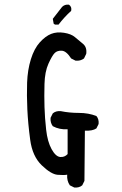

<svg xmlns="http://www.w3.org/2000/svg" viewBox="-20 -837 540 847"><path d="M307.6 -9.8 288.1 -19.5Q274.4 -39.1 276.4 -66.4Q262.7 -63.5 233.9 -65.9Q205.1 -68.4 164.1 -107.9Q123 -147.5 113.3 -219.7Q103.5 -292 100.6 -354.5Q97.7 -417 99.6 -472.7Q101.6 -528.3 116.2 -575.7Q130.9 -623 155.8 -650.4Q180.7 -677.7 205.6 -687.5Q230.5 -697.3 262.2 -692.4Q293.9 -687.5 310.5 -673.3Q327.1 -659.2 345.7 -644Q364.3 -628.9 360.4 -599.6L350.6 -579.1Q335 -567.4 313.5 -569.3L293.9 -579.1Q272.5 -612.3 252.4 -613.3Q232.4 -614.3 221.2 -603Q210 -591.8 193.8 -556.2Q177.7 -520.5 176.3 -466.8Q174.8 -413.1 176.3 -365.2Q177.7 -317.4 183.6 -264.6Q189.5 -211.9 207.5 -179.2Q225.6 -146.5 245.1 -144.5Q264.6 -142.6 278.3 -157.2V-266.6Q242.2 -264.6 212.9 -280.3Q201.2 -295.9 203.1 -317.4L212.9 -336.9Q226.6 -348.6 248 -346.7Q286.1 -338.9 328.1 -338.9Q370.1 -338.9 405.3 -325.2Q417 -311.5 415 -290L405.3 -270.5Q387.7 -258.8 354.5 -260.7L352.5 -39.1L342.8 -19.5Q329.1 -7.8 307.6 -9.8ZM222.7 -728.5 216.8 -732.4 212.9 -753.9 253.9 -806.6Q265.6 -818.4 284.2 -816.4Q297.9 -806.6 293.9 -789.1Q263.7 -761.7 238.3 -728.5Z"/></svg>

Font: JasonHandwriting4
Style: Regular
Weight: 400
Version: Version 1.01.21